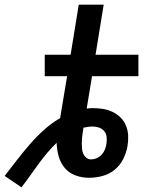

<svg xmlns="http://www.w3.org/2000/svg" viewBox="-76 -755 696 824"><path d="M-56 0Q-30 -34 -3.5 -68Q23 -102 51 -134.5Q79 -167 111.5 -196.5Q144 -226 182 -248L212 -428H116V-520H227L262 -735H369L334 -520H518V-428H319L296 -289Q303 -290 309 -290.5Q315 -291 321 -291Q344 -291 366 -287.5Q388 -284 407.5 -274.5Q427 -265 442 -250Q457 -235 465 -215Q473 -195 474 -172.5Q475 -150 471 -127Q466 -99 452.5 -72Q439 -45 415.5 -26Q392 -7 363 0.5Q334 8 306 8Q276 8 248.5 -2Q221 -12 202.5 -33.5Q184 -55 176 -83.5Q168 -112 167 -142Q145 -121 125.5 -97.5Q106 -74 88 -49.5Q70 -25 52.5 0Q35 25 16 49ZM314 -71Q327 -71 339.5 -76.5Q352 -82 361 -92Q370 -102 374.5 -114Q379 -126 381 -139Q383 -153 381.5 -167.5Q380 -182 371 -192.5Q362 -203 349 -207.5Q336 -212 321 -212Q312 -212 302 -210.5Q292 -209 282 -207L279 -186Q277 -174 276 -162.5Q275 -151 275 -139.5Q275 -128 276 -116.5Q277 -105 281.5 -95Q286 -85 294.5 -78Q303 -71 314 -71Z"/></svg>

Font: Iosevka Semibold Extended
Style: Italic
Weight: 600
Width: 7
Italic angle: -9°
Monospace: yes
Designer: Belleve Invis
Foundry: Belleve Invis
Version: Version 32.5.0; ttfautohint (v1.8.4)